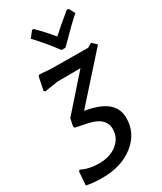

<svg xmlns="http://www.w3.org/2000/svg" viewBox="-249 -775 881 1045"><g transform="rotate(-30 191.5 -252.5)"><path d="M370 -697 391 -659Q340 -614 250 -522H225Q177 -588 111 -659L141 -697H151Q209 -639 242 -597Q279 -632 359 -697ZM71 192Q16 192 -29 183L-23 98L-15 91Q31 115 94 115Q165 115 208.5 79.5Q252 44 252 -11Q252 -85 145 -106L76 -120L71 -129L81 -177L265 -385L119 -384L36 -371L29 -378L46 -461L54 -467L123 -462L357 -460L384 -476L412 -449L166 -174L196 -168Q272 -151 309 -116Q346 -81 346 -25Q346 69 269 130.5Q192 192 71 192Z"/></g></svg>

Font: Alegreya Sans Medium
Style: Italic
Weight: 500
Italic angle: -7°
Designer: Juan Pablo del Peral
Foundry: Huerta Tipografica
Version: Version 2.007